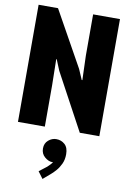

<svg xmlns="http://www.w3.org/2000/svg" viewBox="-109 -784 779 1162"><g transform="rotate(10 281.0 -203.0)"><path d="M31.2 0V-719.7H150.4L339.8 -379.9L367.2 -316.4H371.1L366.2 -465.8V-719.7H531.2V0H411.1L223.6 -347.7L196.3 -414.1H193.4L196.3 -253.9V0ZM237.3 314.5 206.1 272.5 252.9 236.3Q259.8 230.5 270.8 218.5Q281.7 206.5 290.3 193.4Q298.8 180.2 298.8 169.9H317.4Q317.4 183.1 308.1 193.6Q298.8 204.1 278.3 204.1Q254.9 204.1 231.4 184.3Q208 164.6 208 131.8Q208 100.1 230 81.3Q252 62.5 278.3 62.5Q308.6 62.5 330.6 82Q352.5 101.6 352.5 142.6Q352.5 176.3 340.3 202.1Q328.1 228 312.5 245.6Q296.9 263.2 286.1 272.5Z"/></g></svg>

Font: Reddit Mono Black
Style: Regular
Weight: 900
Monospace: yes
Designer: Stephen Hutchings
Foundry: Reddit
Version: Version 1.014